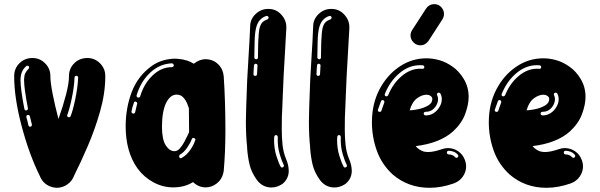

<svg xmlns="http://www.w3.org/2000/svg" viewBox="-20 -892 2855 914"><path d="M250 2H246L244.6 1H240.1L233.7 0Q186.6 -10.4 168.8 -55.9Q118.3 -158.4 82.9 -292.3Q47.5 -426.2 47.5 -528.7V-530.2Q47.5 -565.3 71.8 -590.1Q96 -614.9 132.2 -615.8H134.7Q169.8 -615.8 194.8 -590.6Q219.8 -565.3 219.8 -530.2V-528.7Q219.8 -500 230.7 -444.3Q241.6 -388.6 258.4 -325.7Q280.2 -387.1 294.3 -441.6Q308.4 -496 308.4 -528.7V-530.2Q308.4 -565.3 332.7 -590.1Q356.9 -614.9 393.6 -615.8H396Q431.2 -615.8 456.2 -590.6Q481.2 -565.3 481.2 -530.2V-528.7Q481.2 -448 456.4 -361.4Q431.7 -274.8 397.5 -195.8Q363.4 -116.8 333.2 -56.9Q323.8 -30.2 300.7 -14.1Q277.7 2 250 2ZM105.9 -366.3Q108.9 -366.8 110.9 -369.3Q112.9 -371.8 112.9 -374.8V-376.2Q94.6 -471.8 94.6 -509.9V-513.4Q95 -532.2 100.2 -543.1Q105.4 -554 116.3 -564.9Q118.8 -567.8 118.8 -570.8Q118.8 -574.3 116.6 -576.7Q114.4 -579.2 109.9 -579.2Q106.4 -579.2 104 -576.2Q78.7 -555 77.7 -514.4V-510.4Q77.7 -467.8 96 -373.8Q96.5 -370.8 98.8 -368.6Q101 -366.3 104 -366.3ZM308.4 -333.7Q312.9 -333.7 315.8 -338.1Q326.2 -362.9 338.1 -418.8Q350 -475.2 352 -522.3V-523.8Q352 -526.2 349.5 -528.7Q347 -531.2 343.6 -531.2Q340.1 -531.2 337.4 -528.7Q334.7 -526.2 334.7 -522.8Q333.2 -478.2 321.3 -422.3Q315.8 -396 309.9 -375Q304 -354 300.5 -346L299.5 -341.6Q299.5 -337.1 305 -334.2ZM125.2 -288.6Q128.2 -289.6 130 -291.8Q131.7 -294.1 131.7 -297V-299.5L122.3 -338.1Q119.8 -345 113.4 -345Q109.9 -345 107.7 -342.6Q105.4 -340.1 105.4 -336.6V-334.7Q108.9 -321.3 111.4 -312.4Q112.9 -305 115.3 -295Q117.8 -288.6 123.8 -288.6Z M958.9 0Q925.2 0 899 -25.2Q858.9 0 805 0Q754.5 0 709.7 -24.5Q664.9 -49 635.1 -89.6Q605.9 -130.2 592.1 -180.9Q578.2 -231.7 578.2 -290.6Q578.2 -378.2 607.4 -454.7Q636.6 -531.2 704 -579.2Q749 -610.4 810.9 -612.9L826.7 -611.9Q849.5 -610.4 871.3 -603.5Q887.6 -598 902.5 -588.6Q929.7 -610.4 960.4 -610.4Q995.5 -608.9 1018.8 -585.9Q1042.1 -562.9 1045 -528.7Q1053 -409.9 1053 -270.8Q1053 -168.8 1045 -78.2Q1037.1 -25.2 987.6 -5Q973.8 0 958.9 0ZM639.6 -427.2Q642.1 -427.2 644.1 -429Q646 -430.7 647 -432.2Q665.3 -494.1 706.7 -533.2Q748 -572.3 798 -572.3Q801.5 -572.3 804.5 -574.8Q807.4 -577.2 807.4 -580.7Q807.4 -584.2 804.5 -587.4Q801.5 -590.6 798 -590.6Q739.6 -588.1 694.8 -546Q650 -504 630.2 -438.1V-435.6Q630.2 -430.2 636.1 -427.7ZM810.4 -172.3Q824.3 -172.3 835.6 -184.9Q847 -197.5 856.4 -214.6Q865.8 -231.7 873.3 -248Q877.2 -256.4 880.2 -262.9L879.2 -377.2Q876.7 -384.7 870.5 -400Q864.4 -415.3 852.2 -428.5Q840.1 -441.6 820.8 -441.6Q790.6 -441.6 771 -402.5Q751.5 -363.4 751 -289.6Q751 -227.7 769.1 -200Q787.1 -172.3 810.4 -172.3ZM614.9 -351Q620.3 -351 623.3 -357.4L632.7 -397.5L633.2 -400Q633.2 -403.5 630.4 -405.9Q627.7 -408.4 624.3 -408.4Q621.3 -408.4 619.3 -406.9Q617.3 -405.4 617.3 -402.5Q609.4 -381.7 605.9 -361.4V-359.4Q605.9 -356.9 607.4 -354.7Q608.9 -352.5 611.9 -352ZM840.6 -138.6 845 -140.1Q868.8 -154 885.9 -178.5Q903 -203 909.4 -225.2L910.4 -227.2Q910.4 -230.2 907.4 -232.9Q904.5 -235.6 900 -235.6Q895 -235.6 893.1 -230.2Q886.6 -211.9 871 -189.1Q855.4 -166.3 836.1 -155.4Q832.7 -152.5 832.7 -147.5L833.7 -143.6Q834.2 -141.1 836.4 -139.9Q838.6 -138.6 840.6 -138.6Z M1271.8 0.5H1269.3Q1228.7 -1 1203 -35.1Q1176.7 -71.8 1168.1 -108.4Q1159.4 -145 1156.4 -186.6Q1156.4 -188.6 1156.4 -191.1Q1150.5 -248 1150.5 -312.9L1152 -381.7Q1155.9 -519.8 1162.9 -618.3Q1167.8 -691.6 1170.8 -765.3Q1170.8 -800.5 1196.5 -825Q1222.3 -849.5 1255.9 -849.5H1258.4Q1294.1 -849.5 1318.6 -823Q1343.1 -796.5 1343.1 -762.9V-758.4Q1340.1 -699 1335.6 -625.2Q1329.7 -534.2 1326.2 -438.6Q1324.8 -400.5 1323.8 -377.7Q1322.3 -355.9 1321.8 -333.9Q1321.3 -311.9 1321.3 -274.3Q1321.3 -237.6 1325 -202.7Q1328.7 -167.8 1340.6 -138.1Q1354.5 -106.9 1354.5 -78.7V-75.2Q1353 -39.6 1324.3 -16.3Q1299 0.5 1271.8 0.5ZM1200 -609.9Q1203 -609.9 1205.4 -612.1Q1207.9 -614.4 1207.9 -617.8Q1207.9 -652 1208.9 -677.7Q1208.9 -685.6 1209.4 -693.6Q1210.9 -737.1 1215.8 -758.9Q1220.8 -777.2 1229 -785.6Q1237.1 -794.1 1253 -799.5Q1257.9 -802.5 1258.9 -807.4Q1258.9 -810.4 1256.7 -813.1Q1254.5 -815.8 1250.5 -816.3H1250Q1249 -816.3 1248 -816.3Q1247 -816.3 1247 -815.8Q1210.9 -803.5 1200 -762.9Q1193.1 -737.6 1192.1 -694.1L1190.6 -618.8Q1190.6 -615.3 1193.3 -612.6Q1196 -609.9 1199.5 -609.9ZM1194.1 -530.7Q1198.5 -530.7 1201 -532.9Q1203.5 -535.1 1203.5 -538.6L1205.9 -580.7Q1205.9 -583.7 1203.7 -585.9Q1201.5 -588.1 1197.5 -588.6Q1194.1 -588.6 1191.6 -586.1Q1189.1 -583.7 1189.1 -580.2Q1187.6 -567.8 1187.6 -559.9Q1187.6 -550.5 1186.6 -538.6Q1186.6 -535.1 1188.9 -532.9Q1191.1 -530.7 1194.1 -530.7ZM1322.3 -94.6Q1323.8 -94.6 1325 -94.8Q1326.2 -95 1327.2 -96Q1331.7 -98 1331.7 -103.5L1330.7 -106.9Q1321.8 -123.8 1311.9 -156.7Q1302 -189.6 1302 -228.2L1302.5 -237.6Q1302.5 -241.6 1300.7 -245.3Q1299 -249 1294.1 -249Q1290.6 -249 1288.1 -246.5Q1285.6 -244.1 1285.6 -240.6L1284.7 -226.2Q1284.7 -185.1 1295.3 -151Q1305.9 -116.8 1315.8 -99Q1317.8 -94.6 1322.3 -94.6Z M1571.8 0.5H1569.3Q1528.7 -1 1503 -35.1Q1476.7 -71.8 1468.1 -108.4Q1459.4 -145 1456.4 -186.6Q1456.4 -188.6 1456.4 -191.1Q1450.5 -248 1450.5 -312.9L1452 -381.7Q1455.9 -519.8 1462.9 -618.3Q1467.8 -691.6 1470.8 -765.3Q1470.8 -800.5 1496.5 -825Q1522.3 -849.5 1555.9 -849.5H1558.4Q1594.1 -849.5 1618.6 -823Q1643.1 -796.5 1643.1 -762.9V-758.4Q1640.1 -699 1635.6 -625.2Q1629.7 -534.2 1626.2 -438.6Q1624.8 -400.5 1623.8 -377.7Q1622.3 -355.9 1621.8 -333.9Q1621.3 -311.9 1621.3 -274.3Q1621.3 -237.6 1625 -202.7Q1628.7 -167.8 1640.6 -138.1Q1654.5 -106.9 1654.5 -78.7V-75.2Q1653 -39.6 1624.3 -16.3Q1599 0.5 1571.8 0.5ZM1500 -609.9Q1503 -609.9 1505.4 -612.1Q1507.9 -614.4 1507.9 -617.8Q1507.9 -652 1508.9 -677.7Q1508.9 -685.6 1509.4 -693.6Q1510.9 -737.1 1515.8 -758.9Q1520.8 -777.2 1529 -785.6Q1537.1 -794.1 1553 -799.5Q1557.9 -802.5 1558.9 -807.4Q1558.9 -810.4 1556.7 -813.1Q1554.5 -815.8 1550.5 -816.3H1550Q1549 -816.3 1548 -816.3Q1547 -816.3 1547 -815.8Q1510.9 -803.5 1500 -762.9Q1493.1 -737.6 1492.1 -694.1L1490.6 -618.8Q1490.6 -615.3 1493.3 -612.6Q1496 -609.9 1499.5 -609.9ZM1494.1 -530.7Q1498.5 -530.7 1501 -532.9Q1503.5 -535.1 1503.5 -538.6L1505.9 -580.7Q1505.9 -583.7 1503.7 -585.9Q1501.5 -588.1 1497.5 -588.6Q1494.1 -588.6 1491.6 -586.1Q1489.1 -583.7 1489.1 -580.2Q1487.6 -567.8 1487.6 -559.9Q1487.6 -550.5 1486.6 -538.6Q1486.6 -535.1 1488.9 -532.9Q1491.1 -530.7 1494.1 -530.7ZM1622.3 -94.6Q1623.8 -94.6 1625 -94.8Q1626.2 -95 1627.2 -96Q1631.7 -98 1631.7 -103.5L1630.7 -106.9Q1621.8 -123.8 1611.9 -156.7Q1602 -189.6 1602 -228.2L1602.5 -237.6Q1602.5 -241.6 1600.7 -245.3Q1599 -249 1594.1 -249Q1590.6 -249 1588.1 -246.5Q1585.6 -244.1 1585.6 -240.6L1584.7 -226.2Q1584.7 -185.1 1595.3 -151Q1605.9 -116.8 1615.8 -99Q1617.8 -94.6 1622.3 -94.6Z M2024.8 2Q1923.3 2 1849.5 -61.4Q1797 -109.4 1773.8 -174.8Q1750.5 -240.1 1750.5 -309.9Q1750.5 -397 1786.1 -465.6Q1821.8 -534.2 1880.9 -574.3Q1940.1 -614.4 2009.9 -614.4Q2041.1 -614.4 2072.8 -605.2Q2104.5 -596 2134.2 -574.8Q2165.3 -553.5 2188.1 -515.6Q2210.9 -477.7 2210.9 -430.7Q2210.9 -394.6 2194.6 -349.8Q2178.2 -305 2137.1 -266.8Q2074.3 -210.4 1958.9 -196.5Q1960.9 -194.6 1962.4 -192.6Q1963.9 -190.6 1964.9 -189.6Q1974.8 -180.2 1987.4 -174.3Q2000 -168.3 2018.8 -168.3Q2043.6 -168.3 2083.2 -181.7Q2097.5 -187.1 2112.4 -187.1Q2139.1 -187.1 2161.4 -171.8Q2183.7 -156.4 2193.6 -129.2Q2199 -114.9 2199 -100.5Q2199 -73.8 2183.2 -51.2Q2167.3 -28.7 2140.1 -18.8Q2080.7 2 2024.8 2ZM1819.3 -433.2Q1824.8 -433.2 1827.7 -438.1Q1850.5 -494.6 1892.1 -529.7Q1933.7 -564.9 1980.7 -564.9L1992.1 -564.4Q1995 -564.4 1997.3 -566.3Q1999.5 -568.3 2000 -571.8Q2000 -580.2 1992.1 -581.2Q1986.6 -581.7 1981.2 -581.7H1980.2Q1926.2 -581.7 1881.2 -543.3Q1836.1 -505 1811.9 -444.6L1811.4 -441.1Q1811.4 -435.6 1816.8 -433.7ZM2007.4 -342.6Q2027.2 -342.6 2043.3 -352.7Q2059.4 -362.9 2069.3 -378.2Q2083.2 -398 2083.2 -419.8Q2083.2 -433.7 2076.7 -446.5Q2075.2 -448 2073.3 -449.5Q2071.3 -451 2068.8 -451Q2065.3 -451 2062.6 -448.5Q2059.9 -446 2059.9 -442.6L2061.4 -438.1Q2065.3 -430.2 2065.3 -419.8Q2065.3 -404 2055.4 -387.6Q2037.1 -359.9 2007.9 -359.9H2005.9Q2002.5 -359.9 1999.8 -357.7Q1997 -355.4 1997 -352Q1997 -344.1 2005.4 -342.6ZM1930.2 -366.8Q1944.1 -366.8 1970 -372Q1996 -377.2 2017.1 -389.1Q2038.1 -401 2038.1 -420.8Q2038.1 -429.2 2030 -435.1Q2021.8 -441.1 2009.9 -441.1Q1989.1 -441.1 1965.6 -424.3Q1942.1 -407.4 1930.2 -366.8ZM1787.6 -359.4Q1790.6 -359.4 1793.1 -361.1Q1795.5 -362.9 1796 -365.8Q1800 -379.2 1805.9 -394.1Q1807.9 -399.5 1809.4 -404L1809.9 -406.9Q1809.9 -410.4 1807.4 -413.1Q1805 -415.8 1801.5 -415.8Q1796 -415.8 1793.6 -409.9Q1786.1 -390.1 1779.7 -371.3L1778.7 -368.3Q1778.7 -365.3 1780.2 -362.9Q1781.7 -360.4 1784.7 -359.9ZM2153 -140.6Q2155.9 -140.6 2158.4 -142.6Q2161.9 -145 2161.9 -149.5Q2161.9 -152 2159.9 -155Q2151.5 -165.3 2139.4 -169.8Q2127.2 -174.3 2115.8 -174.3H2114.9Q2110.9 -173.8 2109.2 -171.3Q2107.4 -168.8 2107.4 -165.8Q2107.4 -162.4 2109.4 -159.9Q2111.4 -157.4 2115.3 -156.9Q2134.7 -156.9 2146.5 -144.1Q2149.5 -140.6 2153 -140.6ZM1981.2 -676.2Q1967.8 -676.2 1955.4 -684.2Q1934.2 -700 1934.2 -722.8Q1934.2 -736.6 1942.1 -749L2007.9 -850.5Q2020.8 -870.8 2045 -872.3H2047Q2067.8 -872.3 2080.7 -857.9Q2093.6 -843.6 2093.6 -825.7Q2093.6 -812.9 2086.1 -800L2020.3 -698Q2004.5 -676.2 1981.2 -676.2Z M2581.2 2Q2479.7 2 2405.9 -61.4Q2353.5 -109.4 2330.2 -174.8Q2306.9 -240.1 2306.9 -309.9Q2306.9 -397 2342.6 -465.6Q2378.2 -534.2 2437.4 -574.3Q2496.5 -614.4 2566.3 -614.4Q2597.5 -614.4 2629.2 -605.2Q2660.9 -596 2690.6 -574.8Q2721.8 -553.5 2744.6 -515.6Q2767.3 -477.7 2767.3 -430.7Q2767.3 -394.6 2751 -349.8Q2734.7 -305 2693.6 -266.8Q2630.7 -210.4 2515.3 -196.5Q2517.3 -194.6 2518.8 -192.6Q2520.3 -190.6 2521.3 -189.6Q2531.2 -180.2 2543.8 -174.3Q2556.4 -168.3 2575.2 -168.3Q2600 -168.3 2639.6 -181.7Q2654 -187.1 2668.8 -187.1Q2695.5 -187.1 2717.8 -171.8Q2740.1 -156.4 2750 -129.2Q2755.4 -114.9 2755.4 -100.5Q2755.4 -73.8 2739.6 -51.2Q2723.8 -28.7 2696.5 -18.8Q2637.1 2 2581.2 2ZM2375.7 -433.2Q2381.2 -433.2 2384.2 -438.1Q2406.9 -494.6 2448.5 -529.7Q2490.1 -564.9 2537.1 -564.9L2548.5 -564.4Q2551.5 -564.4 2553.7 -566.3Q2555.9 -568.3 2556.4 -571.8Q2556.4 -580.2 2548.5 -581.2Q2543.1 -581.7 2537.6 -581.7H2536.6Q2482.7 -581.7 2437.6 -543.3Q2392.6 -505 2368.3 -444.6L2367.8 -441.1Q2367.8 -435.6 2373.3 -433.7ZM2563.9 -342.6Q2583.7 -342.6 2599.8 -352.7Q2615.8 -362.9 2625.7 -378.2Q2639.6 -398 2639.6 -419.8Q2639.6 -433.7 2633.2 -446.5Q2631.7 -448 2629.7 -449.5Q2627.7 -451 2625.2 -451Q2621.8 -451 2619.1 -448.5Q2616.3 -446 2616.3 -442.6L2617.8 -438.1Q2621.8 -430.2 2621.8 -419.8Q2621.8 -404 2611.9 -387.6Q2593.6 -359.9 2564.4 -359.9H2562.4Q2558.9 -359.9 2556.2 -357.7Q2553.5 -355.4 2553.5 -352Q2553.5 -344.1 2561.9 -342.6ZM2486.6 -366.8Q2500.5 -366.8 2526.5 -372Q2552.5 -377.2 2573.5 -389.1Q2594.6 -401 2594.6 -420.8Q2594.6 -429.2 2586.4 -435.1Q2578.2 -441.1 2566.3 -441.1Q2545.5 -441.1 2522 -424.3Q2498.5 -407.4 2486.6 -366.8ZM2344.1 -359.4Q2347 -359.4 2349.5 -361.1Q2352 -362.9 2352.5 -365.8Q2356.4 -379.2 2362.4 -394.1Q2364.4 -399.5 2365.8 -404L2366.3 -406.9Q2366.3 -410.4 2363.9 -413.1Q2361.4 -415.8 2357.9 -415.8Q2352.5 -415.8 2350 -409.9Q2342.6 -390.1 2336.1 -371.3L2335.1 -368.3Q2335.1 -365.3 2336.6 -362.9Q2338.1 -360.4 2341.1 -359.9ZM2709.4 -140.6Q2712.4 -140.6 2714.9 -142.6Q2718.3 -145 2718.3 -149.5Q2718.3 -152 2716.3 -155Q2707.9 -165.3 2695.8 -169.8Q2683.7 -174.3 2672.3 -174.3H2671.3Q2667.3 -173.8 2665.6 -171.3Q2663.9 -168.8 2663.9 -165.8Q2663.9 -162.4 2665.8 -159.9Q2667.8 -157.4 2671.8 -156.9Q2691.1 -156.9 2703 -144.1Q2705.9 -140.6 2709.4 -140.6Z"/></svg>

Font: AKL FREE 002
Style: Regular
Weight: 400
Designer: AKL
Foundry: AKL
Version: Version 1.00;August 17, 2024;FontCreator 13.0.0.2675 64-bit